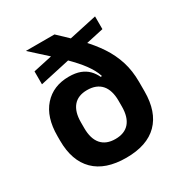

<svg xmlns="http://www.w3.org/2000/svg" viewBox="-160 -777 857 907"><g transform="rotate(-30 268.5 -324.0)"><path d="M269 13.5Q155.5 13.5 96.5 -45Q37.5 -103.5 37.5 -213.5V-238.5Q37.5 -341 88 -397.8Q138.5 -454.5 224 -454.5Q259.5 -454.5 284.8 -445Q310 -435.5 327 -418.2Q344 -401 354.5 -378L390.5 -382.5L371 -239Q371 -267.5 364.2 -289.5Q357.5 -311.5 344.5 -326.2Q331.5 -341 312 -348.8Q292.5 -356.5 267 -356.5Q217 -356.5 191.5 -326.2Q166 -296 166 -239V-207Q166 -149.5 192.2 -119.2Q218.5 -89 268.5 -89Q319 -89 345 -119.2Q371 -149.5 371 -207Q371 -222.5 371 -239.2Q371 -256 371 -276.5Q370.5 -296.5 369.8 -311.2Q369 -326 368.5 -345Q364.5 -381.5 345.8 -415.5Q327 -449.5 294.2 -486Q261.5 -522.5 215.2 -565Q169 -607.5 110 -660.5V-661H265.5Q320.5 -610 364 -565Q407.5 -520 437.5 -474.5Q467.5 -429 483.5 -378.5Q499.5 -328 499.5 -266.5V-215.5Q499.5 -104 441 -45.2Q382.5 13.5 269 13.5ZM96.5 -486.5V-557L474 -639V-569.5Z"/></g></svg>

Font: Anek Bangla SemiBold
Style: Regular
Weight: 600
Designer: Sulekha Rajkumar (Bangla), Yesha Goshar (Latin)
Foundry: Ek Type
Version: Version 1.003